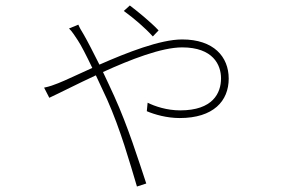

<svg xmlns="http://www.w3.org/2000/svg" viewBox="-20 -625 1040 701"><path d="M559 -514C529 -546 479 -586 454 -605L432 -585C468 -559 510 -523 538 -492ZM232 -521C243 -511 256 -490 264 -478C276 -460 295 -423 317 -377C263 -353 218 -331 192 -321C177 -315 161 -309 141 -305L160 -268C199 -286 261 -318 330 -350C343 -322 357 -292 371 -262C420 -152 454 -31 480 56L514 45C486 -39 447 -164 397 -274C385 -301 370 -332 356 -362C457 -408 570 -452 645 -452C758 -452 787 -388 787 -339C787 -285 757 -222 638 -222C589 -222 545 -237 519 -250L516 -219C544 -207 589 -194 636 -194C759 -194 815 -256 815 -338C815 -418 760 -481 645 -481C565 -481 443 -433 343 -389C321 -433 300 -474 285 -500C277 -513 271 -523 266 -535Z"/></svg>

Font: Noto Sans Japanese Thin
Style: Regular
Weight: 100
Designer: Ryoko NISHIZUKA (kana & ideographs); Paul D. Hunt (Latin, Greek & Cyrillic); Wenlong ZHANG (bopomofo); Sandoll Communica
Foundry: Adobe Systems Incorporated
Version: Version 1.000;PS 1;hotconv 1.0.78;makeotf.lib2.5.61930